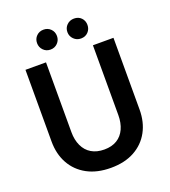

<svg xmlns="http://www.w3.org/2000/svg" viewBox="-160 -1009 1010 1142"><g transform="rotate(-20 344.5 -438.0)"><path d="M346 17Q258 17 195.5 -17Q133 -51 99.5 -111.5Q66 -172 66 -251V-705H196V-263Q196 -214 213.5 -176.5Q231 -139 264.5 -119Q298 -99 346 -99Q393 -99 426 -119Q459 -139 476 -176.5Q493 -214 493 -263V-705H623V-251Q623 -172 590 -111.5Q557 -51 495 -17Q433 17 346 17ZM248 -767Q221 -767 203 -785.5Q185 -804 185 -830Q185 -857 203 -875Q221 -893 248 -893Q275 -893 293 -875Q311 -857 311 -830Q311 -804 293 -785.5Q275 -767 248 -767ZM441 -767Q414 -767 395.5 -785.5Q377 -804 377 -830Q377 -857 395.5 -875Q414 -893 441 -893Q469 -893 486.5 -875Q504 -857 504 -830Q504 -804 486.5 -785.5Q469 -767 441 -767Z"/></g></svg>

Font: TikTok Sans 24pt SemiBold
Style: Regular
Weight: 600
Version: Version 4.000